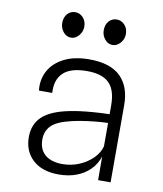

<svg xmlns="http://www.w3.org/2000/svg" viewBox="-85 -833 771 909"><g transform="rotate(10 300.0 -379.0)"><path d="M258.5 6Q178.5 6 133.8 -35.2Q89 -76.5 89 -144.5Q89 -206 129 -243.5Q169 -281 257.5 -298.5Q279.5 -303 305.8 -306.5Q332 -310 366.5 -312.8Q401 -315.5 447 -317V-359Q447 -433 413.2 -466.2Q379.5 -499.5 307.5 -499.5Q228 -499.5 192.8 -465.5Q157.5 -431.5 162 -369H98Q92 -422.5 115.5 -464.8Q139 -507 188 -531.5Q237 -556 308 -556Q409.5 -556 458.5 -507.8Q507.5 -459.5 507.5 -371.5V0H447.5L447 -113.5Q435 -76.5 408.5 -49.8Q382 -23 344 -8.5Q306 6 258.5 6ZM266 -45.5Q310 -45.5 347.8 -61.5Q385.5 -77.5 412 -104Q438.5 -130.5 447 -162V-275Q410 -273.5 378 -270Q346 -266.5 319.2 -262Q292.5 -257.5 272 -252.5Q206 -237 180 -210.8Q154 -184.5 154 -144Q154 -97 183.2 -71.5Q212.5 -46 266 -45.5ZM204 -642Q181 -642 166 -661Q151 -680 151 -703.5Q151 -731 166 -747.8Q181 -764.5 204 -764.5Q225 -764.5 241 -747.8Q257 -731 257 -703.5Q257 -680 241 -661Q225 -642 204 -642ZM403.5 -642Q381 -642 365.8 -660.8Q350.5 -679.5 350.5 -703.5Q350.5 -731.5 365.8 -748Q381 -764.5 403.5 -764.5Q424.5 -764.5 440.8 -747.8Q457 -731 457 -703.5Q457 -679.5 440.8 -660.8Q424.5 -642 403.5 -642Z"/></g></svg>

Font: Spline Sans Mono Light
Style: Regular
Weight: 300
Monospace: yes
Version: Version 1.004